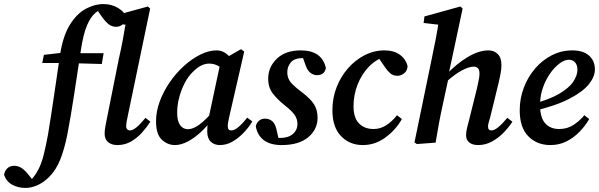

<svg xmlns="http://www.w3.org/2000/svg" viewBox="-161 -702 2948 945"><path d="M348 -682Q389 -682 421.5 -662Q454 -642 461 -614Q457 -593 442.5 -581.5Q428 -570 411 -570Q390 -570 374 -582.5Q358 -595 340 -620L312 -661L360 -666Q332 -658 308.5 -638.5Q285 -619 267 -576.5Q249 -534 237 -455Q221 -351 205 -244Q189 -137 170 -38Q156 32 135.5 83.5Q115 135 80 170Q51 198 21 210.5Q-9 223 -35 223Q-72 223 -100.5 207.5Q-129 192 -141 159Q-138 139 -125 126.5Q-112 114 -92 114Q-70 114 -52.5 126.5Q-35 139 -20 159L6 191L-19 194Q-7 183 4.5 169Q16 155 28 132Q43 103 53.5 62Q64 21 75 -38Q91 -135 105 -231.5Q119 -328 134 -429Q148 -523 182 -578.5Q216 -634 260 -658Q304 -682 348 -682ZM47 -392 55 -432 168 -445V-440H349L340 -387L160 -392Z M417 12Q389 12 371.5 -2Q354 -16 354 -45Q354 -59 357.5 -79.5Q361 -100 368 -133L424 -413Q435 -460 444 -509Q453 -558 461 -607L496 -576L384 -589L388 -621L567 -670L578 -660L467 -127Q460 -97 460 -81Q460 -71 465.5 -65.5Q471 -60 479 -60Q505 -60 555 -122L579 -103Q561 -75 537 -48.5Q513 -22 483 -5Q453 12 417 12Z M700 12Q664 12 635.5 -14.5Q607 -41 607 -105Q607 -154 625.5 -203.5Q644 -253 675 -298Q706 -343 745 -378Q784 -413 825.5 -433.5Q867 -454 905 -454Q933 -454 954.5 -436.5Q976 -419 996 -393L946 -357Q929 -370 909.5 -379.5Q890 -389 868 -389Q828 -389 787 -347Q765 -326 748 -293Q731 -260 721 -222.5Q711 -185 711 -148Q711 -106 725.5 -86Q740 -66 764 -66Q789 -66 820 -88.5Q851 -111 893 -160L899 -135Q870 -93 835.5 -59.5Q801 -26 766 -7Q731 12 700 12ZM921 12Q894 12 876.5 -4.5Q859 -21 859 -55Q859 -74 861 -91.5Q863 -109 868 -131L926 -403L1025 -460L1041 -448L967 -126Q960 -97 960 -80Q960 -60 978 -60Q993 -60 1013 -77Q1033 -94 1056 -123L1081 -104Q1064 -76 1039 -49.5Q1014 -23 984 -5.5Q954 12 921 12Z M1214 -3 1167 -29Q1182 -25 1193 -24Q1204 -23 1217 -23Q1258 -23 1280.5 -42.5Q1303 -62 1303 -93Q1303 -115 1290 -135Q1277 -155 1240 -184Q1205 -212 1182 -241.5Q1159 -271 1159 -315Q1159 -372 1201.5 -413Q1244 -454 1319 -454Q1424 -454 1443 -367Q1436 -332 1399 -332Q1382 -332 1367 -343.5Q1352 -355 1343 -381L1323 -437L1367 -413Q1350 -416 1329 -416Q1288 -416 1270.5 -395Q1253 -374 1253 -346Q1253 -318 1269.5 -297.5Q1286 -277 1324 -249Q1366 -217 1384 -189.5Q1402 -162 1402 -122Q1402 -65 1356 -26.5Q1310 12 1225 12Q1169 12 1137 -12.5Q1105 -37 1098 -81Q1102 -98 1114 -108Q1126 -118 1143 -118Q1187 -118 1199 -68Z M1625 12Q1560 12 1517.5 -32Q1475 -76 1475 -160Q1475 -219 1495.5 -272Q1516 -325 1552 -366Q1588 -407 1634 -430.5Q1680 -454 1731 -454Q1777 -454 1806.5 -433Q1836 -412 1845 -377Q1844 -354 1828.5 -341.5Q1813 -329 1794 -329Q1774 -329 1759.5 -341.5Q1745 -354 1734 -371L1693 -431L1736 -424Q1689 -410 1653.5 -372.5Q1618 -335 1598.5 -284.5Q1579 -234 1579 -179Q1579 -122 1606 -94.5Q1633 -67 1678 -67Q1712 -67 1741.5 -86.5Q1771 -106 1793 -135L1817 -116Q1788 -64 1737 -26Q1686 12 1625 12Z M1891 7 1879 -1 1964 -413Q1974 -460 1983.5 -509Q1993 -558 2000 -607L2036 -576L1924 -589L1928 -621L2105 -670L2116 -660L2048 -341V-325L2020 -195Q2008 -141 1999.5 -95Q1991 -49 1983 0ZM2192 12Q2165 12 2149 -0.5Q2133 -13 2133 -36Q2133 -55 2138 -73.5Q2143 -92 2149 -116L2186 -265Q2191 -287 2195 -307Q2199 -327 2199 -340Q2199 -359 2191 -366.5Q2183 -374 2171 -374Q2147 -374 2111.5 -355Q2076 -336 2032 -296L2034 -333Q2083 -386 2139 -420Q2195 -454 2243 -454Q2271 -454 2289 -436Q2307 -418 2307 -382Q2307 -362 2303 -341Q2299 -320 2294 -298L2252 -126Q2247 -110 2244 -98.5Q2241 -87 2241 -79Q2241 -60 2258 -60Q2272 -60 2292 -76.5Q2312 -93 2336 -122L2361 -103Q2343 -75 2317 -48.5Q2291 -22 2259.5 -5Q2228 12 2192 12Z M2548 12Q2482 12 2439.5 -31Q2397 -74 2397 -159Q2397 -217 2417 -270Q2437 -323 2472.5 -364.5Q2508 -406 2555 -430Q2602 -454 2656 -454Q2709 -454 2738 -428.5Q2767 -403 2767 -360Q2767 -324 2736.5 -286.5Q2706 -249 2638.5 -214.5Q2571 -180 2459 -154L2456 -189Q2541 -211 2590.5 -240Q2640 -269 2660.5 -300Q2681 -331 2681 -358Q2681 -383 2669 -395.5Q2657 -408 2639 -408Q2618 -408 2593.5 -390Q2569 -372 2547 -341Q2525 -310 2511 -270Q2497 -230 2497 -186Q2497 -124 2522 -95.5Q2547 -67 2591 -67Q2632 -67 2663 -88Q2694 -109 2715 -135L2739 -116Q2720 -83 2691.5 -53.5Q2663 -24 2627 -6Q2591 12 2548 12Z"/></svg>

Font: Lisu Bosa ExtraBold
Style: Italic
Weight: 800
Italic angle: -19°
Designer: David Morse, Annie Olsen, Victor Gaultney, Frank Grießhammer (Latin)
Foundry: SIL International
Version: Version 2.000